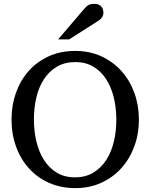

<svg xmlns="http://www.w3.org/2000/svg" viewBox="-20 -948 771 984"><path d="M576.2 -334Q576.2 -395 563 -449Q549.8 -502.9 523.4 -543.2Q497.1 -583.5 457.8 -606.7Q418.5 -629.9 366.2 -629.9Q312 -629.9 272 -606.4Q231.9 -583 205.6 -542.7Q179.2 -502.4 166.5 -449Q153.8 -395.5 153.8 -335.9Q153.8 -275.9 166.7 -221.9Q179.7 -168 205.8 -127.4Q231.9 -86.9 271.2 -63Q310.5 -39.1 363.8 -39.1Q418 -39.1 457.8 -63Q497.6 -86.9 523.9 -127.2Q550.3 -167.5 563.2 -220.9Q576.2 -274.4 576.2 -334ZM691.9 -335Q691.9 -262.2 668.5 -198.2Q645 -134.3 602.3 -86.7Q559.6 -39.1 499.5 -11.5Q439.5 16.1 366.2 16.1Q292.5 16.1 232.2 -10.5Q171.9 -37.1 128.9 -84.5Q85.9 -131.8 62.5 -196Q39.1 -260.3 39.1 -335.9Q39.1 -409.2 62 -473.1Q85 -537.1 127.4 -584.7Q169.9 -632.3 230.2 -659.7Q290.5 -687 365.2 -687Q439.5 -687 499.8 -659.2Q560.1 -631.3 602.8 -583.5Q645.5 -535.6 668.7 -471.7Q691.9 -407.7 691.9 -335ZM509.8 -883.3Q509.8 -869.6 503.2 -859.9Q496.6 -850.1 486.8 -843.3L334.5 -746.1H277.8L410.6 -901.4Q416.5 -907.7 421.4 -912.8Q426.3 -918 432.1 -921.4Q438 -924.8 445.6 -926.5Q453.1 -928.2 463.9 -928.2Q477.1 -928.2 485.8 -924.1Q494.6 -919.9 500 -913.6Q505.4 -907.2 507.6 -899.2Q509.8 -891.1 509.8 -883.3Z"/></svg>

Font: Charis SIL Afr
Style: Regular
Weight: 400
Foundry: SIL International
Version: Version 5.000